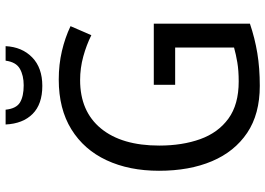

<svg xmlns="http://www.w3.org/2000/svg" viewBox="-154 -804 968 701"><g transform="rotate(-90 330.5 -454.0)"><path d="M371 -377H594V-26Q541 -8 486.5 1Q432 10 367 10Q264 10 195.5 -36Q127 -82 92 -164.5Q57 -247 57 -358Q57 -467 95.5 -549.5Q134 -632 208.5 -678Q283 -724 390 -724Q445 -724 494 -712.5Q543 -701 585 -681L552 -605Q516 -623 474 -634.5Q432 -646 388 -646Q274 -646 211.5 -570Q149 -494 149 -357Q149 -273 172.5 -207.5Q196 -142 247.5 -104.5Q299 -67 383 -67Q423 -67 452.5 -72Q482 -77 507 -84V-299H371ZM512 -918Q509 -858 471 -821Q433 -784 367 -784Q300 -784 264.5 -819.5Q229 -855 226 -918H280Q284 -879 306.5 -865.5Q329 -852 369 -852Q405 -852 429.5 -866Q454 -880 459 -918Z"/></g></svg>

Font: Noto Sans Gurmukhi UI SemiCondensed
Style: Regular
Weight: 400
Width: 4
Designer: Jelle Bosma - Monotype Design Team
Foundry: Monotype Imaging Inc.
Version: Version 2.004; ttfautohint (v1.8.4.7-5d5b)